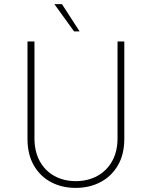

<svg xmlns="http://www.w3.org/2000/svg" viewBox="-20 -908 740 936"><path d="M148 -235Q148 -169 174 -122Q200 -75 245.5 -50Q291 -25 349 -25Q408 -25 454 -50Q500 -75 526.5 -122Q553 -169 553 -235V-706H586V-232Q586 -155 554.5 -101.5Q523 -48 469.5 -20Q416 8 349 8Q282 8 229 -20Q176 -48 145 -101.5Q114 -155 114 -232V-706H148ZM245 -888H282L368 -755H341Z"/></svg>

Font: Josefin Sans Thin ExtraLight
Style: Regular
Weight: 250
Version: Version 2.001